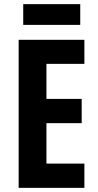

<svg xmlns="http://www.w3.org/2000/svg" viewBox="-20 -906 475 926"><path d="M387 0H70V-714H387V-598H204V-429H374V-312H204V-117H387ZM367 -886V-786H92V-886Z"/></svg>

Font: Noto Sans Telugu ExtraCondensed
Style: Bold
Weight: 700
Width: 2
Designer: Jelle Bosma - Monotype Design Team
Foundry: Monotype Imaging Inc.
Version: Version 2.005; ttfautohint (v1.8.4.7-5d5b)